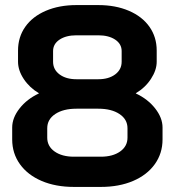

<svg xmlns="http://www.w3.org/2000/svg" viewBox="-20 -728 688 756"><path d="M28 -179V-226Q28 -264 57 -301Q86 -338 133 -360V-361Q96 -383 73.5 -417Q51 -451 51 -485V-529Q51 -582 79.5 -622.5Q108 -663 160.5 -685.5Q213 -708 281 -708H367Q435 -708 487.5 -685.5Q540 -663 568.5 -622.5Q597 -582 597 -529V-485Q597 -452 574.5 -417.5Q552 -383 515 -361V-360Q562 -338 591 -301Q620 -264 620 -226V-179Q620 -124 589.5 -81.5Q559 -39 504 -15.5Q449 8 377 8H271Q199 8 144 -15.5Q89 -39 58.5 -81.5Q28 -124 28 -179ZM367 -416Q408 -416 433.5 -435Q459 -454 459 -485V-527Q459 -555 433.5 -572Q408 -589 367 -589H281Q240 -589 214.5 -572Q189 -555 189 -527V-485Q189 -454 214.5 -435Q240 -416 281 -416ZM377 -111Q424 -111 453 -131.5Q482 -152 482 -186V-223Q482 -258 450.5 -279Q419 -300 367 -300H281Q229 -300 197.5 -279Q166 -258 166 -223V-186Q166 -152 195 -131.5Q224 -111 271 -111Z"/></svg>

Font: Stavian Bold
Style: Bold
Weight: 700
Version: Version 1.000; ttfautohint (v1.6)